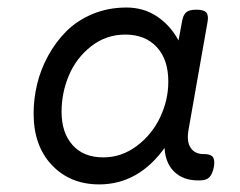

<svg xmlns="http://www.w3.org/2000/svg" viewBox="-20 -482 640 513"><path d="M69.8 -178.7Q69.8 -92.3 118.7 -40.8Q167.5 10.7 245.1 10.7Q351.1 10.7 421.9 -89.8L419.4 -95.7Q419.4 -50.3 443.6 -25.1Q467.8 0 508.8 0H514.2Q530.8 0 539.1 -8.1Q547.4 -16.1 551.3 -35.2Q554.7 -54.2 548.8 -62.3Q543 -70.3 526.4 -70.3H523.9Q500.5 -70.3 489.3 -87.2Q478 -104 483.9 -136.2L534.7 -424.3Q537.6 -441.4 531 -448.7Q524.4 -456.1 505.4 -456.1H504.4Q485.4 -456.1 477.3 -449Q469.2 -441.9 466.3 -424.3L457 -374Q434.6 -415 398.9 -438.5Q363.3 -461.9 317.9 -461.9Q269 -461.9 227.5 -444.6Q186 -427.2 157.5 -398.7Q128.9 -370.1 108.6 -333Q88.4 -295.9 79.1 -256.8Q69.8 -217.8 69.8 -178.7ZM429.7 -264.2Q429.7 -214.4 407.7 -168.2Q385.7 -122.1 345.2 -91.8Q304.7 -61.5 255.9 -61.5Q203.1 -61.5 173.8 -94.5Q144.5 -127.4 144.5 -183.1Q144.5 -234.4 164.3 -281Q184.1 -327.6 223.9 -358.6Q263.7 -389.6 314.9 -389.6Q367.7 -389.6 398.7 -356.4Q429.7 -323.2 429.7 -264.2Z"/></svg>

Font: Courier Prime Code
Style: Italic
Weight: 400
Italic angle: -10°
Designer: Alan Dague-Greene
Foundry: Quote-Unquote Apps
Version: Version 3.18